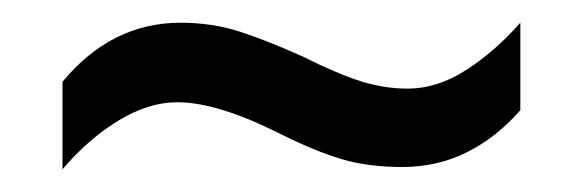

<svg xmlns="http://www.w3.org/2000/svg" viewBox="-20 -488 512 169"><path d="M225 -371Q171 -398 136 -398Q111 -398 84.5 -382Q58 -366 35 -339V-416Q78 -468 139 -468Q167 -468 191.5 -460Q216 -452 247 -438Q277 -423 297.5 -416.5Q318 -410 339 -410Q365 -410 390.5 -426.5Q416 -443 438 -468V-391Q417 -367 391 -354Q365 -341 334 -341Q304 -341 280.5 -348Q257 -355 225 -371Z"/></svg>

Font: Noto Sans Tamil UI Condensed
Style: Regular
Weight: 400
Width: 3
Designer: Jelle Bosma - Monotype Design Team
Foundry: Monotype Imaging Inc.
Version: Version 2.004; ttfautohint (v1.8.4.7-5d5b)